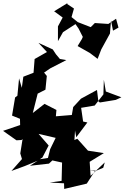

<svg xmlns="http://www.w3.org/2000/svg" viewBox="-22 -1168 816 1259"><path d="M755 -987 739 -1045 663 -994 689 -1011 600 -1017 573 -990 488 -1023 447 -1056 463 -1112 418 -1142 421 -1148 333 -1094 389 -1053 358 -995V-898L391 -957L473 -1010L493 -981L521 -926L515 -912L487 -866L568 -820L618 -782L642 -844L699 -948L706 -1033L719 -967ZM737 -513 633 -496 623 -503 614 -578 509 -521 458 -466 449 -414 340 -405 339 -343 348 -447 270 -487 193 -427 225 -554 276 -580 285 -670 267 -692 308 -720 413 -774 371 -781 345 -812 324 -844 230 -887 286 -827 205 -781 198 -691 131 -665 121 -592 103 -654 92 -540 77 -529 57 -410 109 -389 110 -348 -2 -310 86 -248 119 -250 126 -256 111 -162 122 -125 53 -47 140 -79 225 -114 174 -81 299 -95 348 -141 239 -124 256 -135 297 -214 231 -290 343 -264 307 -190 290 -123 385 -102 382 18 304 29 398 34 399 71 547 36 600 -46 564 -54 608 -48 655 -68 665 -103 572 -15 566 -107 659 -164 555 -180 485 -258 466 -250C468 -271 468 -291 470 -312L478 -268L551 -365L523 -371L510 -461L599 -476L656 -549L659 -645L672 -568L774 -530Z"/></svg>

Font: Hussar Lance
Style: ExBdObl
Weight: 700
Foundry: Cannot Into Space Fonts, PlusOne Fonts
Version: Version 2.270